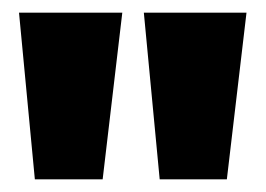

<svg xmlns="http://www.w3.org/2000/svg" viewBox="-20 -721 419 303"><path d="M142 -438H35L10 -701H173ZM338 -438H232L207 -701H369Z"/></svg>

Font: Phudu Black
Style: Regular
Weight: 900
Version: Version 1.005;gftools[0.9.23]